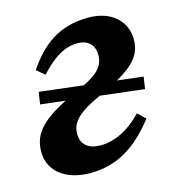

<svg xmlns="http://www.w3.org/2000/svg" viewBox="-84 -569 588 653"><g transform="rotate(-15 210.5 -242.5)"><path d="M50.3 -255.7 408.6 -213.7 415 -256 56.7 -298.3 50.3 -255.7ZM155.6 14.1C249.8 14.1 320.7 -30 387.3 -115.8L360.3 -141.4C314.2 -91.9 261.6 -67.9 214 -67.9C173.3 -67.9 146.1 -86.3 146.1 -126.3C146.1 -167 174.1 -195 250.1 -230.1C369.9 -284.4 415.6 -320.9 415.6 -387.3C415.6 -447.9 370 -498.7 283.9 -498.7C180.7 -498.7 117.3 -448 66.4 -372.2L94.6 -348.4C137.3 -396.1 179.7 -424 226.4 -424C264.7 -424 285.3 -401.1 285.3 -367.3C285.3 -320.8 252.3 -297.8 179.4 -265.1C50.4 -208 12.3 -164.3 12.3 -98.3C12.3 -28 72.4 14.1 155.6 14.1Z"/></g></svg>

Font: Source Serif 4 Variable
Style: Italic
Weight: 400
Italic angle: -12°
Designer: Frank Grießhammer
Foundry: Adobe Systems Incorporated
Version: Version 4.004;hotconv 1.0.116;makeotfexe 2.5.65601